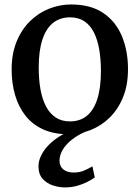

<svg xmlns="http://www.w3.org/2000/svg" viewBox="-20 -589 624 858"><path d="M32 -278.5Q32 -349 54.2 -403.2Q76.5 -457.5 114.2 -494.5Q152 -531.5 199.5 -550.2Q247 -569 297.5 -569Q385 -569 441 -531.2Q497 -493.5 524.5 -428Q552 -362.5 552 -280Q552 -209 529.8 -154.5Q507.5 -100 469.8 -63.2Q432 -26.5 384.5 -7.8Q337 11 286 11Q221 11 173 -10.8Q125 -32.5 94 -71.8Q63 -111 47.5 -163.8Q32 -216.5 32 -278.5ZM293 -46.5Q337 -46.5 367.8 -71.2Q398.5 -96 414.8 -146.2Q431 -196.5 431 -271.5Q431 -323.5 423.5 -367.5Q416 -411.5 399.8 -443.8Q383.5 -476 357.2 -493.8Q331 -511.5 293 -511.5Q248.5 -511.5 217.2 -486.8Q186 -462 169.5 -412.2Q153 -362.5 153 -286.5Q153 -234 160.8 -190.2Q168.5 -146.5 185.2 -114.2Q202 -82 228.5 -64.2Q255 -46.5 293 -46.5ZM270 248.5Q244.5 248.5 217 239.8Q189.5 231 170.8 210.2Q152 189.5 152 154.5Q152 131.5 162.5 108.8Q173 86 191.5 65.5Q210 45 234.8 27.8Q259.5 10.5 287.5 -1L319.5 -5L363.5 -1Q329.5 13 302.8 33.8Q276 54.5 261 79Q246 103.5 246 129Q246 154.5 263.2 168.2Q280.5 182 309.5 182Q334 182 353.2 174.2Q372.5 166.5 393 154.5L403.5 204Q387.5 215.5 367 225.5Q346.5 235.5 322.2 242Q298 248.5 270 248.5Z"/></svg>

Font: Merriweather 20pt Medium
Style: Regular
Weight: 500
Version: Version 2.100